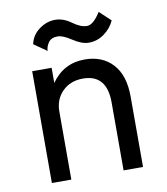

<svg xmlns="http://www.w3.org/2000/svg" viewBox="-76 -714 676 778"><g transform="rotate(-10 262.5 -325.0)"><path d="M98 -567Q105 -603 136 -626Q167 -649 202 -649Q236 -649 268 -625.5Q300 -602 326 -602Q352 -602 382 -650L428 -607Q415 -577 386 -555.5Q357 -534 322 -534Q293 -534 257.5 -557.5Q222 -581 201 -581Q174 -581 162.5 -564Q151 -547 151 -530ZM370 -280Q370 -395 272 -395Q220 -395 187.5 -362.5Q155 -330 155 -280V0H75V-460H155V-398Q206 -470 292 -470Q365 -470 407.5 -423.5Q450 -377 450 -290V0H370Z"/></g></svg>

Font: renner_400book
Style: Book
Weight: 400
Version: Version 003.000 ; ttfautohint (v0.97) -l 8 -r 50 -G 200 -x 1